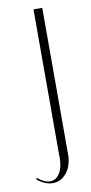

<svg xmlns="http://www.w3.org/2000/svg" viewBox="-83 -734 367 777"><g transform="rotate(-10 100.5 -346.0)"><path d="M5 -20 9 -25Q37 -2 60 -2Q84 -2 99 -25.5Q114 -49 114 -86V-699H150V-97Q150 -52 127 -22.5Q104 7 69 7Q37 7 5 -20Z"/></g></svg>

Font: Moniqa ExtLt Narrow Display
Style: Regular
Weight: 200
Width: 4
Designer: Rajesh Rajput
Foundry: Rajesh Rajput
Version: Version 1.000